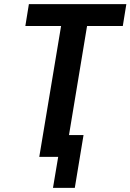

<svg xmlns="http://www.w3.org/2000/svg" viewBox="-20 -755 628 924"><path d="M340 149 382 -105H312L399 -630H571L588 -735H119L102 -630H274L169 0H260L235 149Z"/></svg>

Font: Iosevka Sparkle Oblique
Style: Bold
Weight: 700
Italic angle: -9°
Designer: Belleve Invis
Foundry: Belleve Invis
Version: Version 4.5.0; ttfautohint (v1.8.3)